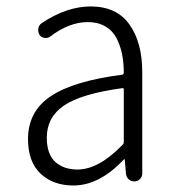

<svg xmlns="http://www.w3.org/2000/svg" viewBox="-20 -566 540 599"><path d="M209 12.7Q145.5 12.7 106.4 -24.4Q67.4 -61.5 67.4 -131.8Q67.4 -218.8 138.7 -266.1Q210 -313.5 361.3 -333Q366.2 -334 366.2 -338.9Q366.2 -370.1 360.8 -397Q355.5 -423.8 343.3 -447.3Q331.1 -470.7 308.1 -483.9Q285.2 -497.1 253.9 -497.1Q196.3 -497.1 136.7 -452.1Q128.9 -446.3 118.7 -447.8Q108.4 -449.2 103.5 -457Q97.7 -466.8 99.6 -477.5Q101.6 -488.3 110.4 -494.1Q188.5 -545.9 262.7 -545.9Q343.8 -545.9 383.8 -489.7Q423.8 -433.6 423.8 -340.8V-24.4Q423.8 -14.6 416.5 -7.3Q409.2 0 399.4 0Q388.7 0 381.3 -6.8Q374 -13.7 373 -24.4L369.1 -68.4Q369.1 -69.3 368.2 -69.3Q367.2 -69.3 366.2 -68.4Q290 12.7 209 12.7ZM221.7 -37.1Q288.1 -37.1 363.3 -115.2Q366.2 -118.2 366.2 -122.1V-288.1Q366.2 -291 362.3 -291Q362.3 -291 361.3 -291Q233.4 -273.4 179.7 -236.8Q126 -200.2 126 -136.7Q126 -85 152.3 -61Q178.7 -37.1 221.7 -37.1Z"/></svg>

Font: Gen Jyuu Gothic L Monospace Light
Style: Regular
Weight: 300
Designer: [Source Han Sans]
Ryoko NISHIZUKA  (kana & ideographs); Paul D. Hunt (Latin, Greek & Cyrillic); Wenlong ZHANG  (bopomofo
Version: Version 1.002.20150607